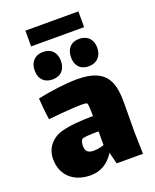

<svg xmlns="http://www.w3.org/2000/svg" viewBox="-148 -876 787 974"><g transform="rotate(-20 245.5 -389.5)"><path d="M396 -791H110V-706H396ZM156 -511C201 -511 227 -540 227 -586C227 -631 201 -659 156 -659C112 -659 85 -630 85 -584C85 -538 112 -511 156 -511ZM281 -584C281 -538 307 -511 351 -511C395 -511 423 -540 423 -586C423 -631 395 -659 351 -659C307 -659 281 -630 281 -584ZM457 0 454 -118 455 -265C456 -376 441 -470 272 -470C207 -470 123 -458 57 -444C59 -412 63 -368 69 -328C117 -333 160 -337 199 -339C228 -341 270 -343 278 -337C284 -333 284 -291 284 -267C215 -266 156 -262 111 -249C53 -232 19 -186 19 -131C19 -37 86 12 171 12C225 12 268 -13 299 -63L315 0ZM229 -100C201 -100 184 -109 184 -142C184 -153 187 -169 194 -176C200 -182 242 -184 276 -184H284V-110C264 -103 245 -100 229 -100Z"/></g></svg>

Font: FilmFarsi Display
Style: Regular
Weight: 400
Designer: Borna Izadpanah
Foundry: Borna Izadpanah
Version: Version 1.000;PS 001.000;hotconv 1.0.88;makeotf.lib2.5.64775